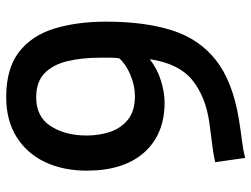

<svg xmlns="http://www.w3.org/2000/svg" viewBox="-118 -698 829 634"><g transform="rotate(90 297.0 -381.5)"><path d="M301 13Q207 13 152.5 -29Q98 -71 75 -145.5Q52 -220 52 -317Q52 -444 80.5 -534Q109 -624 178.5 -679Q248 -734 372 -755Q416 -762 445.5 -765.5Q475 -769 502 -776L516 -677Q490 -671 460.5 -667.5Q431 -664 387 -658Q300 -646 245 -601.5Q190 -557 176 -461Q208 -486 247 -498Q286 -510 319 -510Q424 -510 484 -442.5Q544 -375 544 -253Q544 -175 515.5 -115Q487 -55 432.5 -21Q378 13 301 13ZM302 -86Q366 -86 397 -134Q428 -182 428 -253Q428 -294 416 -330Q404 -366 375.5 -389Q347 -412 298 -412Q263 -412 227.5 -397Q192 -382 173 -360Q171 -348 171 -330Q171 -312 171 -297Q171 -237 182.5 -189Q194 -141 222.5 -113.5Q251 -86 302 -86Z"/></g></svg>

Font: Ubuntu Sans SemiBold
Style: Regular
Weight: 600
Designer: Dalton Maag Ltd
Foundry: Dalton Maag Ltd
Version: Version 1.006; ttfautohint (v1.8.4.7-5d5b)